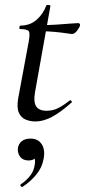

<svg xmlns="http://www.w3.org/2000/svg" viewBox="-20 -477 342 773"><path d="M123 12Q102 12 83.5 4.5Q65 -3 56 -23Q47 -43 53 -80L95 -306Q102 -342 96 -351Q90 -360 61 -360Q57 -360 58 -367Q59 -374 62 -374Q101 -374 127.5 -397.5Q154 -421 166 -454Q167 -458 175.5 -457Q184 -456 183 -453L121 -106Q114 -67 125.5 -49Q137 -31 168 -31Q194 -31 216.5 -43Q239 -55 261 -73Q263 -75 267 -71Q271 -67 269 -65Q223 -24 188.5 -6Q154 12 123 12ZM269 -340Q267 -340 247.5 -343Q228 -346 201.5 -348.5Q175 -351 150 -351L152 -376Q180 -376 209.5 -378Q239 -380 262.5 -382Q286 -384 295 -384Q299 -384 301 -381Q303 -378 302 -374Q300 -366 290 -353Q280 -340 269 -340ZM71 275Q67 277 63.5 272.5Q60 268 64 265Q87 249 101 231Q115 213 119 191Q124 167 117 156Q110 145 100 143L130 130Q131 150 122 159.5Q113 169 95 169Q72 169 61 154Q50 139 52 120Q54 103 67 92Q80 81 103 81Q134 81 148.5 104.5Q163 128 155 165Q149 198 126 226Q103 254 71 275Z"/></svg>

Font: Cormorant Garamond Light Medium
Style: Italic
Weight: 500
Italic angle: -10°
Version: Version 4.001